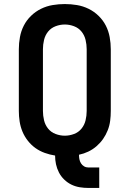

<svg xmlns="http://www.w3.org/2000/svg" viewBox="-20 -763 640 948"><path d="M417 165Q395 165 373.5 161.5Q352 158 332.5 148.5Q313 139 297 123.5Q281 108 271 88.5Q261 69 256.5 48Q252 27 252 5Q226 1 201 -8Q176 -17 155 -32Q134 -47 117.5 -68Q101 -89 91 -113Q81 -137 77 -163Q73 -189 73 -215V-520Q73 -550 78.5 -580Q84 -610 97.5 -636.5Q111 -663 133 -684.5Q155 -706 182.5 -719.5Q210 -733 240 -738Q270 -743 300 -743Q330 -743 360 -738Q390 -733 417.5 -719.5Q445 -706 467 -684.5Q489 -663 502.5 -636.5Q516 -610 521.5 -580Q527 -550 527 -520V-215Q527 -191 524 -167Q521 -143 512 -120Q503 -97 489 -77Q475 -57 456.5 -41Q438 -25 416 -14.5Q394 -4 370 1Q370 12 372 23Q374 34 380 43.5Q386 53 395.5 58.5Q405 64 417 64H470V165ZM300 -93Q323 -93 345.5 -101.5Q368 -110 382.5 -128Q397 -146 402.5 -169Q408 -192 408 -215V-520Q408 -543 402.5 -566Q397 -589 382.5 -607Q368 -625 345.5 -633.5Q323 -642 300 -642Q277 -642 254.5 -633.5Q232 -625 217.5 -607Q203 -589 197.5 -566Q192 -543 192 -520V-215Q192 -192 197.5 -169Q203 -146 217.5 -128Q232 -110 254.5 -101.5Q277 -93 300 -93Z"/></svg>

Font: Iosevka Aile
Style: Bold
Weight: 700
Designer: Belleve Invis
Foundry: Belleve Invis
Version: Version 28.0.1; ttfautohint (v1.8.4)